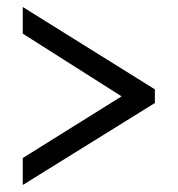

<svg xmlns="http://www.w3.org/2000/svg" viewBox="-20 -632 507 548"><path d="M45 -104V-181L327 -357L45 -536V-612L422 -377V-338Z"/></svg>

Font: Noto Serif Lao Condensed
Style: Bold
Weight: 700
Width: 3
Designer: Monotype Design Team
Foundry: Monotype Imaging Inc.
Version: Version 2.003; ttfautohint (v1.8.4.7-5d5b)